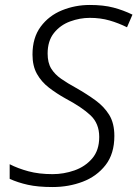

<svg xmlns="http://www.w3.org/2000/svg" viewBox="-20 -744 554 774"><path d="M192 10Q133 10 92.5 1Q52 -8 19 -23V-82Q52 -65 94.5 -53.5Q137 -42 192 -42Q237 -42 280 -57Q323 -72 351.5 -105Q380 -138 380 -192Q380 -246 345 -279Q310 -312 244 -347Q208 -367 177.5 -390.5Q147 -414 129 -446Q111 -478 111 -524Q111 -592 144 -636.5Q177 -681 230 -702.5Q283 -724 342 -724Q397 -724 437 -713.5Q477 -703 514 -685L492 -634Q458 -651 421.5 -661.5Q385 -672 342 -672Q302 -672 262.5 -657.5Q223 -643 197.5 -611Q172 -579 172 -528Q172 -491 186.5 -467.5Q201 -444 227 -426Q253 -408 286 -390Q330 -365 365 -339.5Q400 -314 420.5 -280.5Q441 -247 441 -196Q441 -124 405.5 -78.5Q370 -33 313.5 -11.5Q257 10 192 10Z"/></svg>

Font: Noto Sans Light
Style: Italic
Weight: 300
Italic angle: -12°
Designer: Monotype Design Team
Foundry: Monotype Imaging Inc.
Version: Version 2.013; ttfautohint (v1.8.4.7-5d5b)